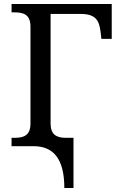

<svg xmlns="http://www.w3.org/2000/svg" viewBox="-20 -734 601 964"><path d="M303 210H349V-42H311C264 -42 234 -58 234 -114V-664H385C462 -664 478 -630 485 -574L489 -539H541V-714H38V-672H51C96 -672 133 -663 133 -600V-114C133 -51 96 -42 51 -42H38V0H149C247 0 303 62 303 210Z"/></svg>

Font: Noto Serif
Style: Regular
Weight: 400
Designer: Monotype Design Team
Foundry: Monotype Imaging Inc.
Version: Version 2.015